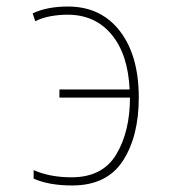

<svg xmlns="http://www.w3.org/2000/svg" viewBox="-20 -558 540 588"><path d="M201 10Q307 10 356 -65Q405 -140 405 -259Q405 -388 347 -463Q289 -538 188 -538Q124 -538 80 -517L88 -493Q110 -504 136 -508.5Q162 -513 187 -513Q271 -513 321.5 -452.5Q372 -392 377 -284H162V-259H378Q378 -155 336 -85Q294 -15 199 -15Q133 -15 83 -37V-11Q130 10 201 10Z"/></svg>

Font: Noto Sans Mono UI Condensed Thin
Style: Regular
Weight: 250
Width: 3
Designer: Monotype Design team
Foundry: Monotype Imaging Inc.
Version: 1.000